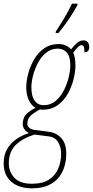

<svg xmlns="http://www.w3.org/2000/svg" viewBox="-69 -786 506 1046"><path d="M105 240Q34 240 -7.5 204Q-49 168 -49 104Q-49 57 -29 24Q-9 -9 23 -30Q55 -51 89 -61Q76 -67 65.5 -80Q55 -93 55 -111Q55 -136 67 -155Q79 -174 124 -199Q101 -212 87.5 -241.5Q74 -271 74 -310Q74 -345 85 -386Q96 -427 117.5 -463.5Q139 -500 172 -523Q205 -546 250 -546Q270 -546 287.5 -539Q305 -532 318 -517Q339 -543 353.5 -554.5Q368 -566 387 -566Q401 -566 409 -556Q417 -546 417 -531Q417 -514 409.5 -507.5Q402 -501 391 -501Q391 -525 387 -532.5Q383 -540 376 -540Q367 -540 357 -531Q347 -522 330 -499Q336 -487 339 -468.5Q342 -450 342 -430Q342 -397 332 -355.5Q322 -314 300.5 -275.5Q279 -237 244.5 -212.5Q210 -188 161 -188Q157 -188 149 -190Q103 -165 91.5 -148.5Q80 -132 80 -113Q80 -99 90.5 -90Q101 -81 115 -79L197 -68Q238 -63 265 -33.5Q292 -4 292 52Q292 83 283.5 116Q275 149 254 177Q233 205 196.5 222.5Q160 240 105 240ZM169 -213Q207 -213 234.5 -236.5Q262 -260 279.5 -295Q297 -330 305.5 -366.5Q314 -403 314 -430Q314 -479 295 -500Q276 -521 245 -521Q211 -521 184 -500Q157 -479 139 -445.5Q121 -412 111.5 -376Q102 -340 102 -310Q102 -261 120 -237Q138 -213 169 -213ZM104 215Q165 215 199.5 191.5Q234 168 249 130.5Q264 93 264 52Q264 15 247.5 -12Q231 -39 196 -43L119 -53Q52 -32 15.5 5Q-21 42 -21 104Q-21 150 9.5 182.5Q40 215 104 215ZM234 -606 235 -614Q256 -646 280 -685.5Q304 -725 323 -766H353V-758Q335 -725 306 -681.5Q277 -638 249 -606Z"/></svg>

Font: Noto Serif ExtraCondensed Thin
Style: Italic
Weight: 100
Width: 2
Italic angle: -12°
Designer: Monotype Design Team
Foundry: Monotype Imaging Inc.
Version: Version 2.013